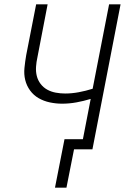

<svg xmlns="http://www.w3.org/2000/svg" viewBox="-20 -690 590 887"><path d="M234 177 278 -47H363L399 -233Q366 -223 333 -217Q300 -211 267 -211Q238 -211 210 -217Q182 -223 158.5 -236.5Q135 -250 119 -272Q103 -294 96.5 -320.5Q90 -347 93 -376.5Q96 -406 101 -435L147 -670H200L153 -426Q148 -404 146.5 -381.5Q145 -359 150 -339Q155 -319 167.5 -302.5Q180 -286 198 -276Q216 -266 237.5 -262Q259 -258 281 -258Q312 -258 344 -264Q376 -270 408 -280L484 -670H537L407 0H322L287 177Z"/></svg>

Font: Lode Dark Term
Style: Italic
Weight: 400
Italic angle: -11°
Monospace: yes
Designer: Belleve Invis
Foundry: Belleve Invis
Version: Version 29.2.0